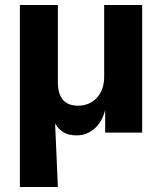

<svg xmlns="http://www.w3.org/2000/svg" viewBox="-20 -527 646 763"><path d="M59 216V-507H210V-201Q210 -107 290 -107Q336 -107 365 -138.5Q394 -170 394 -223V-507H545V0H398V-90Q386 -42 355 -15.5Q324 11 285 11Q255 11 234.5 0Q214 -11 199 -36L210 216Z"/></svg>

Font: Mulish ExtraBold
Style: Regular
Weight: 800
Designer: Vernon Adams
Foundry: Vernon Adams
Version: Version 3.603; ttfautohint (v1.8.3)